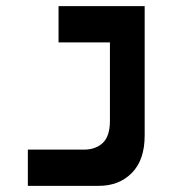

<svg xmlns="http://www.w3.org/2000/svg" viewBox="-20 -606 626 626"><path d="M70.8 0V-118.2H253.9Q292 -118.2 315.2 -140.1Q338.4 -162.1 338.4 -211.9V-467.8H170.9V-585.9H451.7V-164.1Q451.7 -84.5 409.9 -42.2Q368.2 0 301.8 0Z"/></svg>

Font: Cascadia Code SemiBold
Style: Regular
Weight: 600
Monospace: yes
Designer: Aaron Bell
Foundry: Saja Typeworks
Version: Version 2404.023; ttfautohint (v1.8.4)